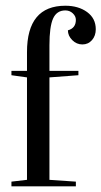

<svg xmlns="http://www.w3.org/2000/svg" viewBox="-20 -660 359 680"><path d="M20.5 0V-16.7L75.6 -23.1V-385.9L20.5 -393.6V-409H75.6V-475.6Q75.6 -639.7 211.5 -639.7Q257.7 -639.7 288.5 -617.3Q319.2 -594.9 319.2 -556.4Q319.2 -533.3 305.8 -517.9Q292.3 -502.6 271.8 -502.6Q251.3 -502.6 235.9 -517.9Q220.5 -533.3 220.5 -552.6Q248.7 -560.3 248.7 -589.7Q248.7 -602.6 237.8 -612.8Q226.9 -623.1 211.5 -623.1Q180.8 -623.1 167.9 -594.2Q155.1 -565.4 155.1 -500V-409H257.7V-393.6L155.1 -385.9V-23.1L248.7 -16.7V0Z"/></svg>

Font: Suranna
Style: Regular
Weight: 400
Version: Version 1.0.5; ttfautohint (v1.2.42-39fb)